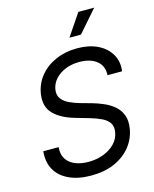

<svg xmlns="http://www.w3.org/2000/svg" viewBox="-138 -1034 910 1138"><g transform="rotate(-15 317.5 -465.5)"><path d="M278.8 12.7Q199.2 12.7 143.1 -13.7Q86.9 -40 60.3 -87.9Q33.7 -135.7 40.5 -200.2H134.8Q130.4 -156.7 148.9 -127.7Q167.5 -98.6 202.9 -84.2Q238.3 -69.8 284.2 -69.8Q335 -69.8 377.2 -86.2Q419.4 -102.5 447.3 -131.6Q475.1 -160.6 481.4 -200.2Q486.8 -233.9 472.4 -255.6Q458 -277.3 428 -292Q397.9 -306.6 357.4 -318.4L274.4 -342.3Q189.9 -366.2 146.2 -411.4Q102.5 -456.5 114.7 -532.7Q124.5 -594.2 163.1 -640.6Q201.7 -687 260.7 -712.4Q319.8 -737.8 391.6 -737.8Q463.9 -737.8 516.6 -712.2Q569.3 -686.5 595.7 -641.1Q622.1 -595.7 614.3 -537.1H524.9Q528.3 -593.3 489.3 -624.8Q450.2 -656.2 383.3 -656.2Q335.9 -656.2 297.6 -640.6Q259.3 -625 234.9 -597.9Q210.4 -570.8 204.6 -536.1Q198.7 -501 216.1 -478.3Q233.4 -455.6 263.7 -441.9Q293.9 -428.2 325.2 -419.4L397 -399.4Q429.2 -390.1 462.9 -375.5Q496.6 -360.8 523.9 -337.9Q551.3 -314.9 564.7 -280.5Q578.1 -246.1 570.3 -197.3Q560.5 -137.2 522.9 -89.8Q485.4 -42.5 423.8 -14.9Q362.3 12.7 278.8 12.7ZM364.3 -810.1 455.1 -944.3H552.2L435.1 -810.1Z"/></g></svg>

Font: Inter 18pt
Style: Italic
Weight: 400
Italic angle: -9.3988°
Designer: Rasmus Andersson
Foundry: rsms
Version: Version 4.001;git-66647c0bb